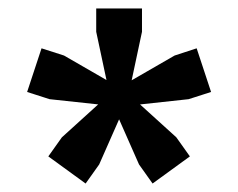

<svg xmlns="http://www.w3.org/2000/svg" viewBox="-20 -759 562 453"><path d="M340 -326 308 -371 244 -516 278 -542 396 -435 428 -390ZM182 -326 94 -390 126 -435 244 -542 278 -516 214 -371ZM255 -508 97 -525 44 -542 78 -645 131 -628 268 -549ZM240 -529 207 -684V-739H315V-684L282 -529ZM268 -508 255 -549 392 -628 444 -645 478 -542 425 -525Z"/></svg>

Font: Changa ExtraLight Medium
Style: Regular
Weight: 500
Version: Version 3.002; ttfautohint (v1.8.2)